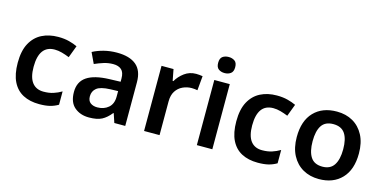

<svg xmlns="http://www.w3.org/2000/svg" viewBox="-73 -1144 3085 1546"><g transform="rotate(15 1469.5 -371.0)"><path d="M300 10Q222 10 165.5 -19.5Q109 -49 78.5 -110.5Q48 -172 48 -268Q48 -368 82 -430.5Q116 -493 175 -523Q234 -553 311 -553Q362 -553 402 -542.5Q442 -532 471 -518L433 -417Q401 -430 370 -438.5Q339 -447 310 -447Q180 -447 180 -269Q180 -182 213 -139Q246 -96 308 -96Q354 -96 389.5 -107.5Q425 -119 457 -138V-27Q425 -8 389 1Q353 10 300 10Z M800 -553Q906 -553 961 -507Q1016 -461 1016 -364V0H925L900 -75H896Q861 -31 822 -10.5Q783 10 715 10Q642 10 594 -31Q546 -72 546 -158Q546 -243 608 -285Q670 -327 795 -331L888 -334V-361Q888 -412 863.5 -434Q839 -456 795 -456Q754 -456 716 -444Q678 -432 642 -416L600 -505Q641 -527 692.5 -540Q744 -553 800 -553ZM823 -254Q742 -251 710.5 -225.5Q679 -200 679 -157Q679 -120 701.5 -103Q724 -86 759 -86Q814 -86 851 -117.5Q888 -149 888 -210V-256Z M1460 -553Q1472 -553 1488 -551.5Q1504 -550 1514 -548L1503 -428Q1494 -430 1480 -431.5Q1466 -433 1455 -433Q1416 -433 1380.5 -416.5Q1345 -400 1323.5 -366.5Q1302 -333 1302 -281V0H1173V-543H1273L1291 -449H1297Q1321 -491 1363 -522Q1405 -553 1460 -553Z M1742 -543V0H1613V-543ZM1678 -752Q1707 -752 1728 -737.5Q1749 -723 1749 -685Q1749 -648 1728 -633Q1707 -618 1678 -618Q1648 -618 1627.5 -633Q1607 -648 1607 -685Q1607 -723 1627.5 -737.5Q1648 -752 1678 -752Z M2122 10Q2044 10 1987.5 -19.5Q1931 -49 1900.5 -110.5Q1870 -172 1870 -268Q1870 -368 1904 -430.5Q1938 -493 1997 -523Q2056 -553 2133 -553Q2184 -553 2224 -542.5Q2264 -532 2293 -518L2255 -417Q2223 -430 2192 -438.5Q2161 -447 2132 -447Q2002 -447 2002 -269Q2002 -182 2035 -139Q2068 -96 2130 -96Q2176 -96 2211.5 -107.5Q2247 -119 2279 -138V-27Q2247 -8 2211 1Q2175 10 2122 10Z M2891 -272Q2891 -137 2821 -63.5Q2751 10 2631 10Q2556 10 2498 -23Q2440 -56 2406.5 -119Q2373 -182 2373 -272Q2373 -407 2443 -480Q2513 -553 2634 -553Q2710 -553 2767.5 -520Q2825 -487 2858 -424.5Q2891 -362 2891 -272ZM2505 -272Q2505 -187 2535 -140.5Q2565 -94 2633 -94Q2699 -94 2729.5 -140.5Q2760 -187 2760 -272Q2760 -358 2729.5 -403Q2699 -448 2632 -448Q2565 -448 2535 -403Q2505 -358 2505 -272Z"/></g></svg>

Font: Noto Sans Adlam SemiBold
Style: Regular
Weight: 600
Version: Version 3.001